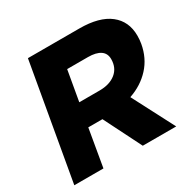

<svg xmlns="http://www.w3.org/2000/svg" viewBox="-156 -855 1008 1010"><g transform="rotate(-30 348.0 -350.5)"><path d="M192 0 231 -227H317L431 0H634L502 -254Q578 -280 628 -334.5Q678 -389 692 -468Q696 -491 696 -516Q696 -603 633.5 -652Q571 -701 450 -701H138L15 0ZM288 -548H414Q463 -548 489 -530.5Q515 -513 515 -478Q515 -425 478 -395Q441 -365 379 -365H256Z"/></g></svg>

Font: Geom ExtraBold
Style: Bold Italic
Weight: 800
Italic angle: -10°
Version: Version 1.102